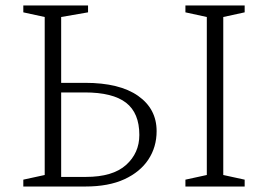

<svg xmlns="http://www.w3.org/2000/svg" viewBox="-20 -680 982 700"><path d="M291 0H65V-25L143 -42V-618L65 -635V-660H301V-635L203 -618V-378H290Q416 -378 483.5 -330.5Q551 -283 551 -202Q551 -144 521 -98.5Q491 -53 433.5 -26.5Q376 0 291 0ZM289 -343H203V-35H293Q391 -35 439.5 -78.5Q488 -122 488 -188Q488 -268 439.5 -305.5Q391 -343 289 -343ZM656 0V-25L734 -42V-618L656 -635V-660H872V-635L794 -618V-42L872 -25V0Z"/></svg>

Font: Spectral ExtraLight
Style: Regular
Weight: 275
Designer: Jean-Baptiste Levee
Foundry: Production Type
Version: Version 2.001